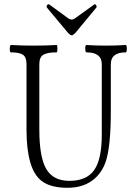

<svg xmlns="http://www.w3.org/2000/svg" viewBox="-20 -880 629 913"><path d="M304 -723 203 -844Q201 -847 202 -851.5Q203 -856 207 -858.5Q211 -861 214 -859L307 -791Q314 -787 321 -787Q329 -787 334 -791L430 -860Q432 -861 435 -858Q438 -855 439 -851Q440 -847 439 -845L338 -723Q327 -712 321 -712Q315 -712 304 -723ZM301 13Q227 13 185 -14.5Q143 -42 124 -108Q106 -170 106 -264V-575Q106 -609 88.5 -620Q71 -631 32 -631Q26 -631 26.5 -648.5Q27 -666 32 -666Q86 -663 140 -663Q195 -663 249 -666Q253 -666 253 -648.5Q253 -631 249 -631Q205 -631 186 -619.5Q167 -608 167 -575V-264Q167 -133 200 -76.5Q233 -20 310 -20Q392 -20 428 -71.5Q464 -123 464 -239V-575Q464 -631 391 -631Q386 -631 385.5 -648.5Q385 -666 391 -666Q438 -663 484 -663Q532 -663 578 -666Q583 -666 583 -648.5Q583 -631 578 -631Q507 -631 507 -575V-356Q507 -183 483 -112Q463 -53 416.5 -20Q370 13 301 13Z"/></svg>

Font: Junicode Cond Light
Style: Regular
Weight: 300
Width: 3
Designer: Peter S. Baker
Version: Version 2.201